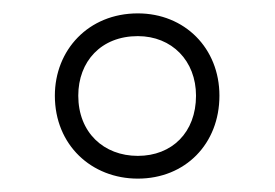

<svg xmlns="http://www.w3.org/2000/svg" viewBox="-20 -578 411 287"><path d="M186 -311C257 -311 308 -363 308 -435C308 -506 256 -558 186 -558C112 -558 62 -503 62 -435C62 -361 117 -311 186 -311ZM186 -345C135 -345 97 -380 97 -435C97 -486 131 -524 186 -524C237 -524 273 -487 273 -435C273 -380 237 -345 186 -345Z"/></svg>

Font: Noto Sans ExtraLight
Style: Italic
Weight: 200
Italic angle: -12°
Designer: Monotype Design Team
Foundry: Monotype Imaging Inc.
Version: Version 2.013